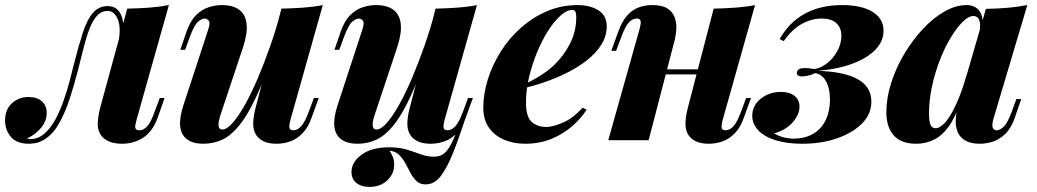

<svg xmlns="http://www.w3.org/2000/svg" viewBox="-79 -552 4084 756"><path d="M460 -85Q456 -71 454 -60.5Q452 -50 455.5 -44.5Q459 -39 470 -39Q486 -39 500.5 -54.5Q515 -70 529 -110L550 -166H569L542 -89Q521 -32 483.5 -9Q446 14 402 14Q369 14 348 4Q327 -6 317 -22Q304 -43 306 -70.5Q308 -98 315 -126L422 -518Q469 -519 509.5 -522Q550 -525 586 -532ZM41 -4Q72 -5 96.5 -26.5Q121 -48 139.5 -82.5Q158 -117 172 -157.5Q186 -198 196 -236Q206 -274 213 -303Q231 -374 247.5 -424.5Q264 -475 287 -501.5Q310 -528 345 -528Q384 -528 399 -490.5Q414 -453 399 -397L388 -391Q398 -444 384.5 -476.5Q371 -509 345 -509Q321 -509 304 -491Q287 -473 274.5 -441.5Q262 -410 251 -366.5Q240 -323 227 -272Q213 -217 195 -162Q177 -107 152 -63.5Q127 -20 91 0Q75 9 60 11.5Q45 14 34 14Q-13 14 -36 -13Q-59 -40 -59 -78Q-59 -121 -32 -145.5Q-5 -170 33 -170Q68 -170 86.5 -152.5Q105 -135 105 -107Q105 -75 82.5 -48.5Q60 -22 28 -7Q29 -6 33 -5Q37 -4 41 -4Z M1000 -352Q962 -239 928 -167Q894 -95 861.5 -56Q829 -17 795 -1.5Q761 14 721 14Q681 14 657.5 -3.5Q634 -21 630.5 -54.5Q627 -88 643 -137L740 -433Q750 -462 743 -470.5Q736 -479 727 -479Q716 -479 701 -466.5Q686 -454 669 -408L650 -356H631L656 -429Q671 -471 693.5 -493Q716 -515 742.5 -523.5Q769 -532 794 -532Q839 -532 863.5 -513Q888 -494 892 -457.5Q896 -421 878 -366L790 -102Q770 -42 796 -42Q814 -42 837 -68Q860 -94 885.5 -139.5Q911 -185 936.5 -245Q962 -305 985.5 -372Q1009 -439 1027 -508ZM1066 -85Q1059 -61 1060.5 -50Q1062 -39 1076 -39Q1092 -39 1106.5 -54.5Q1121 -70 1136 -110L1157 -166H1176L1148 -89Q1135 -51 1113 -28Q1091 -5 1064.5 4.5Q1038 14 1010 14Q978 14 958 4Q938 -6 928 -23Q917 -42 918 -68.5Q919 -95 927 -126L1029 -518Q1075 -519 1116 -522Q1157 -525 1192 -532Z M1455 41Q1462 53 1467.5 65Q1473 77 1473 98Q1473 132 1446 158Q1419 184 1375 184Q1344 184 1324.5 168.5Q1305 153 1305 125Q1305 86 1345 57Q1385 28 1452 28Q1493 28 1522.5 37Q1552 46 1577.5 55.5Q1603 65 1630 65Q1656 65 1673 49.5Q1690 34 1706.5 -4Q1723 -42 1746 -111L1759 -102Q1730 -13 1705.5 48.5Q1681 110 1656 142Q1631 174 1597 174Q1575 174 1561.5 161.5Q1548 149 1538 130Q1528 111 1517.5 91.5Q1507 72 1492.5 58Q1478 44 1455 41ZM1607 -352Q1569 -239 1535 -167Q1501 -95 1468.5 -56Q1436 -17 1402 -1.5Q1368 14 1328 14Q1288 14 1264.5 -3.5Q1241 -21 1237.5 -54.5Q1234 -88 1250 -137L1347 -433Q1357 -462 1350 -470.5Q1343 -479 1334 -479Q1323 -479 1308 -466.5Q1293 -454 1276 -408L1257 -356H1238L1263 -429Q1278 -471 1300.5 -493Q1323 -515 1349.5 -523.5Q1376 -532 1401 -532Q1446 -532 1470.5 -513Q1495 -494 1499 -457.5Q1503 -421 1485 -366L1397 -102Q1377 -42 1403 -42Q1421 -42 1444 -68Q1467 -94 1492.5 -139.5Q1518 -185 1543.5 -245Q1569 -305 1592.5 -372Q1616 -439 1634 -508ZM1673 -85Q1666 -61 1667.5 -50Q1669 -39 1683 -39Q1699 -39 1713.5 -54.5Q1728 -70 1743 -110L1764 -166H1783L1755 -89Q1742 -51 1720 -28Q1698 -5 1671.5 4.5Q1645 14 1617 14Q1585 14 1565 4Q1545 -6 1535 -23Q1524 -42 1525 -68.5Q1526 -95 1534 -126L1636 -518Q1682 -519 1723 -522Q1764 -525 1799 -532Z M1970 -213Q2007 -229 2041 -249.5Q2075 -270 2101 -294Q2140 -331 2165 -379.5Q2190 -428 2190 -484Q2190 -501 2186 -507Q2182 -513 2174 -513Q2153 -513 2128 -490.5Q2103 -468 2079 -430.5Q2055 -393 2035.5 -345.5Q2016 -298 2004 -247.5Q1992 -197 1992 -149Q1992 -92 2014.5 -72Q2037 -52 2073 -52Q2096 -52 2136 -68.5Q2176 -85 2215 -128L2231 -120Q2210 -87 2175 -56Q2140 -25 2093 -5.5Q2046 14 1989 14Q1943 14 1905.5 -2Q1868 -18 1846 -49.5Q1824 -81 1824 -127Q1824 -183 1842 -240Q1860 -297 1893 -349.5Q1926 -402 1972.5 -443Q2019 -484 2075 -508Q2131 -532 2196 -532Q2244 -532 2277 -511.5Q2310 -491 2310 -448Q2310 -410 2289 -376.5Q2268 -343 2232.5 -315Q2197 -287 2152.5 -265Q2108 -243 2061 -227Q2014 -211 1969 -202Z M2457 -279H2727V-259H2457ZM2475 0H2316L2438 -433Q2442 -448 2443.5 -458Q2445 -468 2441.5 -473.5Q2438 -479 2428 -479Q2411 -479 2397 -463.5Q2383 -448 2368 -408L2347 -352H2328L2356 -429Q2369 -465 2388 -488Q2407 -511 2432.5 -521.5Q2458 -532 2489 -532Q2527 -532 2547.5 -519.5Q2568 -507 2576.5 -486Q2585 -465 2584 -440.5Q2583 -416 2577 -392ZM2768 -85Q2761 -61 2762.5 -50Q2764 -39 2778 -39Q2794 -39 2808.5 -54.5Q2823 -70 2838 -110L2859 -166H2878L2850 -89Q2837 -51 2815 -28Q2793 -5 2766.5 4.5Q2740 14 2712 14Q2680 14 2660 4Q2640 -6 2630 -23Q2619 -42 2620 -68.5Q2621 -95 2629 -126L2731 -518Q2777 -519 2818 -522Q2859 -525 2894 -532Z M3048 -6Q3092 -7 3123.5 -25.5Q3155 -44 3172 -79Q3189 -114 3189 -160Q3189 -204 3173 -232.5Q3157 -261 3130 -264Q3119 -258 3104.5 -254.5Q3090 -251 3079 -251Q3069 -251 3063 -255Q3057 -259 3059 -268Q3061 -276 3068 -280Q3075 -284 3091 -284Q3103 -284 3111 -282.5Q3119 -281 3127 -280Q3154 -284 3178.5 -303.5Q3203 -323 3218.5 -352Q3234 -381 3234 -411Q3234 -443 3214 -461Q3194 -479 3156 -479Q3117 -479 3078.5 -458Q3040 -437 3007 -390L2991 -398Q3027 -463 3089 -497.5Q3151 -532 3237 -532Q3313 -532 3356.5 -505.5Q3400 -479 3400 -431Q3400 -390 3368.5 -357Q3337 -324 3279.5 -302Q3222 -280 3141 -273Q3245 -270 3298.5 -240Q3352 -210 3352 -152Q3352 -103 3315.5 -66Q3279 -29 3217.5 -7.5Q3156 14 3080 14Q3019 14 2974.5 0Q2930 -14 2906.5 -39Q2883 -64 2883 -96Q2883 -136 2916 -163Q2949 -190 2996 -190Q3030 -190 3049.5 -174.5Q3069 -159 3069 -132Q3069 -110 3055.5 -88Q3042 -66 3019.5 -50Q2997 -34 2969 -27Q2979 -21 2991.5 -16Q3004 -11 3019 -8.5Q3034 -6 3048 -6Z M3605 -47Q3617 -47 3632 -59.5Q3647 -72 3663 -98Q3679 -124 3696 -165Q3713 -206 3729 -264L3704 -156Q3684 -92 3657 -54.5Q3630 -17 3597.5 -1.5Q3565 14 3529 14Q3469 14 3440 -19Q3411 -52 3411 -110Q3411 -166 3430 -225.5Q3449 -285 3481.5 -339.5Q3514 -394 3554.5 -437.5Q3595 -481 3639.5 -506.5Q3684 -532 3727 -532Q3760 -532 3777.5 -509Q3795 -486 3789 -433L3778 -427Q3783 -458 3776.5 -473.5Q3770 -489 3754 -489Q3735 -489 3712 -466.5Q3689 -444 3665.5 -405.5Q3642 -367 3622.5 -317.5Q3603 -268 3591 -213Q3579 -158 3579 -105Q3579 -74 3585 -60.5Q3591 -47 3605 -47ZM3803 -517Q3852 -518 3890.5 -521.5Q3929 -525 3966 -532L3833 -85Q3829 -71 3828.5 -60.5Q3828 -50 3832.5 -44.5Q3837 -39 3846 -39Q3857 -39 3872 -52Q3887 -65 3904 -110L3923 -162H3942L3917 -89Q3903 -48 3880 -25.5Q3857 -3 3831 5.5Q3805 14 3779 14Q3723 14 3699 -19Q3684 -41 3684 -74Q3684 -107 3697 -152Z"/></svg>

Font: Playfair Display ExtraBold
Style: Italic
Weight: 800
Italic angle: -14°
Designer: Claus Eggers Sørensen
Foundry: Claus Eggers Sørensen
Version: Version 1.203